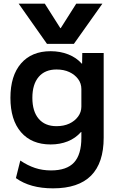

<svg xmlns="http://www.w3.org/2000/svg" viewBox="-20 -810 660 1050"><path d="M82 -790H225L310 -656H312L397 -790H540L384 -570H237ZM270 220Q207 220 156.5 206Q106 192 67 164L91 68Q131 95 171.5 108.5Q212 122 259 122Q345 122 385 78.5Q425 35 425 -57V-88H423Q393 -54 350.5 -37Q308 -20 257 -20Q153 -20 95 -87Q37 -154 37 -275Q37 -396 95 -463Q153 -530 257 -530Q309 -530 353.5 -512.5Q398 -495 427 -462H429L430 -520H547V-57Q547 81 478 150.5Q409 220 270 220ZM289 -120Q329 -120 359 -134Q389 -148 407 -172.5Q425 -197 425 -227V-323Q425 -354 407 -378Q389 -402 359 -416Q329 -430 289 -430Q226 -430 191.5 -389.5Q157 -349 157 -275Q157 -201 191.5 -160.5Q226 -120 289 -120Z"/></svg>

Font: M PLUS 2 SemiBold
Style: Regular
Weight: 600
Designer: Coji Morishita
Foundry: UNDERFOREST DESIGN
Version: Version 1.001